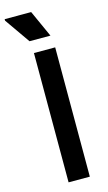

<svg xmlns="http://www.w3.org/2000/svg" viewBox="-166 -958 565 1004"><g transform="rotate(-15 116.0 -455.5)"><path d="M73.3 0V-700H188.3V0ZM180.3 -765.7H67L-28.7 -902.7V-910.7H114.7Z"/></g></svg>

Font: Fustat
Style: Regular
Weight: 400
Designer: Mohamed Gaber, Khaled Hosny, Laura Garcia Mut
Foundry: Kief Type Foundry, Alif Type Foundry, Hard Type Foundry
Version: Version 1.007